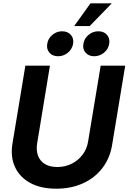

<svg xmlns="http://www.w3.org/2000/svg" viewBox="-20 -1122 772 1153"><path d="M317.9 11.2Q225.1 11.2 161.6 -23.4Q98.1 -58.1 70.1 -118.9Q42 -179.7 54.7 -258.8L132.3 -727.5H279.8L203.1 -261.2Q196.3 -218.8 208.5 -186.5Q220.7 -154.3 250.2 -136.7Q279.8 -119.1 323.7 -119.1Q372.1 -119.1 411.4 -139.2Q450.7 -159.2 476.3 -193.6Q502 -228 508.8 -271L584.5 -727.5H731.9L652.8 -249Q639.6 -170.4 594 -111.6Q548.3 -52.7 477.5 -20.8Q406.7 11.2 317.9 11.2ZM545.9 -784.2Q512.7 -784.2 493.9 -805.7Q475.1 -827.1 481 -858.9Q485.8 -891.1 511.7 -912.6Q537.6 -934.1 570.3 -934.1Q604 -934.1 622.6 -912.6Q641.1 -891.1 635.7 -858.9Q630.9 -827.1 604.7 -805.7Q578.6 -784.2 545.9 -784.2ZM328.6 -784.2Q295.4 -784.2 276.9 -805.7Q258.3 -827.1 263.7 -858.9Q268.6 -891.1 294.4 -912.6Q320.3 -934.1 353 -934.1Q386.7 -934.1 405.5 -912.6Q424.3 -891.1 418.9 -858.9Q413.6 -827.1 387.7 -805.7Q361.8 -784.2 328.6 -784.2ZM425.3 -965.3 523.4 -1102.1H651.4L518.6 -965.3Z"/></svg>

Font: Inter 28pt
Style: Bold Italic
Weight: 700
Italic angle: -9.3988°
Designer: Rasmus Andersson
Foundry: rsms
Version: Version 4.001;git-66647c0bb